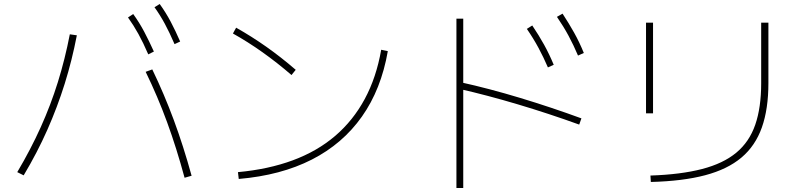

<svg xmlns="http://www.w3.org/2000/svg" viewBox="-20 -875 4040 957"><path d="M719 -604Q694 -662 670 -705.5Q646 -749 618 -788L644 -805Q675 -762 699 -716.5Q723 -671 747 -618ZM850 -655Q825 -713 801.5 -756.5Q778 -800 750 -839L776 -855Q807 -812 831 -766.5Q855 -721 878 -668ZM900 11Q860 -137 813 -265.5Q766 -394 706 -517L739 -529Q798 -407 846 -277.5Q894 -148 935 1ZM66 -17Q133 -130 183 -241Q233 -352 268.5 -466Q304 -580 328 -704L363 -699Q339 -574 302.5 -457.5Q266 -341 216 -228Q166 -115 98 -1Z M1166 -17Q1318 -31 1439.5 -76Q1561 -121 1650.5 -197.5Q1740 -274 1798 -381.5Q1856 -489 1880 -627L1913 -620Q1880 -430 1784 -294Q1688 -158 1534 -79.5Q1380 -1 1170 17ZM1433 -501Q1361 -563 1288.5 -614.5Q1216 -666 1141 -708L1157 -737Q1235 -693 1308 -641.5Q1381 -590 1454 -527Z M2711 -539Q2689 -590 2664 -636.5Q2639 -683 2606 -731L2633 -748Q2666 -699 2692 -652Q2718 -605 2740 -552ZM2861 -598Q2839 -650 2814 -696.5Q2789 -743 2756 -791L2784 -807Q2816 -758 2842 -711.5Q2868 -665 2890 -611ZM2867 -254Q2715 -309 2560.5 -355Q2406 -401 2269 -432L2276 -465Q2417 -434 2572.5 -387Q2728 -340 2878 -285ZM2255 62V-782H2289V62Z M3222 0Q3373 -5 3479 -32.5Q3585 -60 3650 -114Q3715 -168 3744.5 -253.5Q3774 -339 3774 -460V-762H3810V-461Q3810 -332 3777.5 -240Q3745 -148 3675.5 -89.5Q3606 -31 3494.5 -1.5Q3383 28 3224 32ZM3200 -310V-762H3235V-310Z"/></svg>

Font: M PLUS 2 ExtraLight
Style: Regular
Weight: 250
Designer: Coji Morishita
Foundry: UNDERFOREST DESIGN
Version: Version 1.001